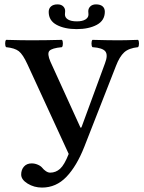

<svg xmlns="http://www.w3.org/2000/svg" viewBox="-20 -828 656 872"><path d="M506.8 -528.8 362.8 -161.1Q328.1 -73.2 281.5 -24.7Q234.9 23.9 170.9 23.9Q134.8 23.9 105.5 5.9Q76.2 -12.2 76.2 -35.2Q76.2 -57.1 88.9 -71.5Q101.6 -85.9 124 -85.9Q137.7 -85.9 151.1 -80.3Q164.6 -74.7 171.9 -65.9Q178.2 -57.6 188.2 -50.8Q198.2 -43.9 208 -43.9Q233.4 -43.9 252.9 -61.5Q272.5 -79.1 292 -128.9L105 -535.2Q84 -581.1 65.4 -595.5Q46.9 -609.9 7.8 -613.8Q3.4 -618.2 3.4 -630.4Q3.4 -642.6 7.8 -647Q78.1 -645 122.1 -645Q187 -645 261.2 -647Q265.6 -642.6 265.6 -630.4Q265.6 -618.2 261.2 -613.8Q214.8 -609.4 204.1 -596.7Q193.4 -584 209 -547.9L345.2 -249Q347.7 -246.6 350.1 -250L457 -541Q471.2 -578.1 458.5 -594.5Q445.8 -610.8 399.9 -613.8Q395.5 -618.2 395.5 -630.4Q395.5 -642.6 399.9 -647Q474.1 -645 517.1 -645Q549.3 -645 606.9 -647Q611.3 -642.6 611.3 -630.4Q611.3 -618.2 606.9 -613.8Q564.9 -609.4 543.9 -590.1Q522.9 -570.8 506.8 -528.8ZM456.1 -774.9Q456.1 -734.9 419.7 -715.3Q383.3 -695.8 328.1 -695.8Q273.4 -695.8 237.3 -715.1Q201.2 -734.4 201.2 -773.9Q201.2 -789.6 211.7 -798.8Q222.2 -808.1 241.2 -808.1Q257.8 -808.1 266.8 -799.3Q275.9 -790.5 275.9 -777.8Q275.9 -776.4 275.4 -770.5Q274.9 -764.6 274.9 -762.2Q274.9 -748 288.8 -739.5Q302.7 -731 329.1 -731Q354 -731 367.9 -739.5Q381.8 -748 381.8 -762.2Q381.8 -765.6 381.3 -770.8Q380.9 -775.9 380.9 -776.9Q380.9 -790 390.4 -799.1Q399.9 -808.1 416 -808.1Q435.5 -808.1 445.8 -799.3Q456.1 -790.5 456.1 -774.9Z"/></svg>

Font: Common Serif Medium
Style: Regular
Weight: 500
Designer: Philipp H. Poll, Khaled Hosny
Foundry: Stefan Peev, Context Ltd.
Version: Version 1.026